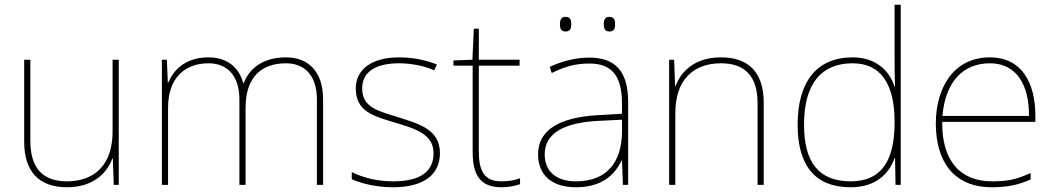

<svg xmlns="http://www.w3.org/2000/svg" viewBox="-20 -780 4449 810"><path d="M481 -528H455V-226C455 -82 377 -15 262 -15C163 -15 108 -68 108 -186V-528H82V-182C82 -57 144 10 262 10C374 10 431 -50 454 -111H456L460 0H481Z M1187 -538C1092 -538 1033 -494 1008 -429H1006C988 -500 933 -538 860 -538C758 -538 711 -481 690 -432H688L684 -528H663V0H689V-325C689 -459 767 -513 860 -513C933 -513 990 -467 990 -360V0H1016V-325C1016 -459 1087 -513 1187 -513C1260 -513 1317 -467 1317 -360V0H1343V-361C1343 -482 1277 -538 1187 -538Z M1836 -134C1836 -235 1746 -258 1658 -286C1577 -312 1508 -325 1508 -407C1508 -478 1567 -513 1663 -513C1716 -513 1775 -501 1812 -483L1823 -508C1781 -525 1726 -538 1663 -538C1551 -538 1481 -489 1481 -407C1481 -309 1556 -290 1649 -262C1737 -236 1809 -212 1809 -134C1809 -60 1759 -15 1638 -15C1576 -15 1517 -28 1464 -54V-24C1502 -7 1565 10 1638 10C1770 10 1836 -45 1836 -134Z M2095 -15C2021 -15 2000 -61 2000 -143V-503H2172V-528H2000V-659H1979L1973 -528L1893 -525V-503H1974V-140C1974 -47 2002 10 2095 10C2130 10 2152 4 2174 -3V-28C2152 -20 2128 -15 2095 -15Z M2342 -678C2342 -661 2347 -647 2365 -647C2387 -647 2390 -661 2390 -678C2390 -694 2387 -709 2365 -709C2347 -709 2342 -694 2342 -678ZM2527 -678C2527 -661 2532 -647 2550 -647C2572 -647 2575 -661 2575 -678C2575 -694 2572 -709 2550 -709C2532 -709 2527 -694 2527 -678ZM2466 -537C2407 -537 2352 -522 2299 -498L2308 -472C2365 -501 2413 -512 2466 -512C2559 -512 2604 -463 2604 -343V-300L2501 -294C2344 -285 2250 -234 2250 -129C2250 -45 2304 10 2410 10C2518 10 2574 -42 2602 -103H2604L2608 0H2630V-350C2630 -480 2575 -537 2466 -537ZM2503 -270 2604 -275V-220C2602 -99 2543 -15 2410 -15C2325 -15 2278 -58 2278 -129C2278 -222 2367 -263 2503 -270Z M3022 -538C2910 -538 2853 -478 2830 -417H2828L2824 -528H2803V0H2829V-302C2829 -446 2907 -513 3022 -513C3119 -513 3176 -462 3176 -345V0H3202V-346C3202 -477 3136 -538 3022 -538Z M3569 10C3674 10 3730 -46 3754 -113H3756L3758 0H3780V-760H3754V-543C3754 -501 3754 -459 3756 -414H3754C3732 -484 3673 -538 3577 -538C3427 -538 3345 -437 3345 -254C3345 -83 3417 10 3569 10ZM3569 -15C3435 -15 3372 -94 3372 -254C3372 -427 3445 -513 3577 -513C3696 -513 3754 -426 3754 -266V-263C3754 -107 3702 -15 3569 -15Z M4156 -538C4002 -538 3928 -408 3928 -259C3928 -104 3999 10 4165 10C4229 10 4277 0 4328 -23V-50C4266 -22 4229 -15 4165 -15C4028 -15 3953 -105 3955 -266H4348V-291C4348 -430 4291 -538 4156 -538ZM4156 -513C4268 -513 4322 -423 4321 -291H3956C3968 -436 4044 -513 4156 -513Z"/></svg>

Font: Noto Sans Devanagari UI Thin
Style: Regular
Weight: 100
Designer: Jelle Bosma - Monotype Design Team
Foundry: Monotype Imaging Inc.
Version: Version 2.004